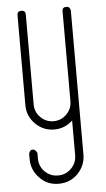

<svg xmlns="http://www.w3.org/2000/svg" viewBox="-54 -561 461 832"><g transform="rotate(-5 176.5 -144.5)"><path d="M286 118 285 119Q285 166 251 202Q217 236 168 236Q118 236 86 202Q51 167 51 119V95Q55 79 67 78.5Q79 78 87 95V119Q87 153 110.5 176.5Q134 200 168 200Q201 200 225 176.5Q249 153 249 118V-32Q215 0 169 0Q121 0 87 -34Q53 -68 53 -116V-507Q53 -525 71 -525Q89 -525 89 -507V-116Q89 -83 112.5 -59.5Q136 -36 169 -36Q202 -36 225.5 -59.5Q249 -83 249 -116V-507V-508V-510Q250 -525 267 -525Q282 -525 284 -510Q284 -509 285 -509V-508V-507V118Z"/></g></svg>

Font: Aaram
Style: Regular
Weight: 400
Designer: Tharique Azeez
Foundry: Tharique Azeez
Version: Version 1.7